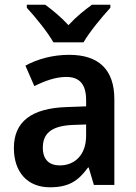

<svg xmlns="http://www.w3.org/2000/svg" viewBox="-20 -786 576 816"><path d="M207 -606H335C360 -650 415 -716 449 -753V-766H371C338 -742 304 -715 271 -679C239 -714 202 -744 172 -766H94V-753C129 -715 183 -649 207 -606ZM274 -553C204 -553 139 -535 88 -507L126 -420C172 -443 217 -459 262 -459C316 -459 346 -430 346 -361V-334L263 -331C114 -326 39 -269 39 -157C39 -53 98 10 192 10C271 10 312 -16 354 -74H357L379 0H466V-364C466 -490 400 -553 274 -553ZM289 -255 346 -257V-209C346 -128 298 -83 234 -83C191 -83 162 -106 162 -158C162 -217 196 -251 289 -255Z"/></svg>

Font: Noto Sans Myanmar SemiCondensed SemiBold
Style: Regular
Weight: 600
Width: 4
Designer: Monotype Design Team
Foundry: Monotype Imaging Inc.
Version: Version 2.107